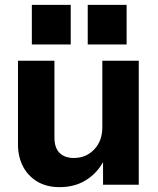

<svg xmlns="http://www.w3.org/2000/svg" viewBox="-20 -760 651 790"><path d="M225 10Q171 10 132.5 -13.5Q94 -37 74 -76.5Q54 -116 54 -165V-510H204V-194Q204 -152 225 -131Q246 -110 284 -110Q334 -110 367.5 -145Q401 -180 401 -236V-510H551V0H404V-93Q378 -46 332.5 -18Q287 10 225 10ZM341 -577V-740H501V-577ZM111 -577V-740H271V-577Z"/></svg>

Font: Instrument Sans
Style: Bold
Weight: 700
Designer: Rodrigo Fuenzalida
Foundry: fragTYPE
Version: Version 1.000; ttfautohint (v1.8.4.7-5d5b);gftools[0.9.28]